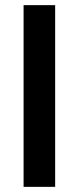

<svg xmlns="http://www.w3.org/2000/svg" viewBox="-20 -725 303 745"><path d="M71.5 0V-705H194V0Z"/></svg>

Font: Nunito Sans 12pt ExtraLight SemiCondensed
Style: Regular
Weight: 200
Width: 4
Version: Version 3.101;gftools[0.9.27]